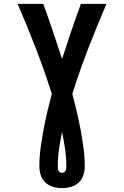

<svg xmlns="http://www.w3.org/2000/svg" viewBox="-20 -755 640 990"><path d="M300 215Q277 215 254 208.5Q231 202 214 186Q197 170 190 147.5Q183 125 183 101Q183 54 189.5 7Q196 -40 204.5 -86.5Q213 -133 224 -179Q235 -225 247 -271Q210 -389 165 -505Q120 -621 71 -735H203Q229 -664 253 -593Q277 -522 300 -451Q323 -522 347 -593Q371 -664 397 -735H529Q480 -621 435 -505Q390 -389 353 -271Q365 -225 376 -179Q387 -133 395.5 -86.5Q404 -40 410.5 7Q417 54 417 101Q417 125 410 147.5Q403 170 386 186Q369 202 346 208.5Q323 215 300 215ZM300 136Q306 136 311 133Q316 130 318.5 124.5Q321 119 321.5 113.5Q322 108 322 102Q322 57 315.5 13Q309 -31 300 -75Q291 -31 284.5 13Q278 57 278 102Q278 108 278.5 113.5Q279 119 281.5 124.5Q284 130 289 133Q294 136 300 136Z"/></svg>

Font: Iosevka Custom XBdEx
Style: Regular
Weight: 800
Width: 7
Monospace: yes
Designer: Belleve Invis
Foundry: Belleve Invis
Version: Version 11.2.4; ttfautohint (v1.8.4)